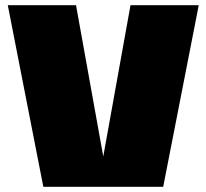

<svg xmlns="http://www.w3.org/2000/svg" viewBox="-20 -720 795 740"><path d="M273 -700 378 -117 483 -700H746L609 0H147L10 -700Z"/></svg>

Font: Fivo Sans Modern ExtBlk
Style: Regular
Weight: 950
Designer: Alexander Slobzheninov
Foundry: Alexander Slobzheninov
Version: 1.0